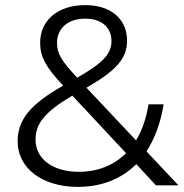

<svg xmlns="http://www.w3.org/2000/svg" viewBox="-20 -725 718 751"><path d="M284 6C376 6 454 -24 513 -83L590 0H678L553 -133C585 -182 608 -243 620 -317H561C552 -262 536 -215 512 -176L318 -382C434 -448 477 -496 477 -566C477 -651 413 -705 314 -705C206 -705 137 -646 137 -557C137 -504 159 -462 227 -390C96 -316 49 -255 49 -172C49 -66 147 6 284 6ZM119 -179C119 -240 153 -286 263 -351L473 -126C425 -78 362 -53 288 -53C187 -53 119 -103 119 -179ZM203 -557C203 -613 244 -652 314 -652C379 -652 416 -616 416 -565C416 -514 383 -479 282 -421C219 -488 203 -516 203 -557Z"/></svg>

Font: Chess Sans
Style: Regular
Weight: 400
Designer: Wolf Bōese
Foundry: Wolf Bōese
Version: Version 7.223;Glyphs 3.3 (3306)